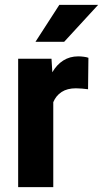

<svg xmlns="http://www.w3.org/2000/svg" viewBox="-20 -770 424 790"><path d="M383.8 -750 244.1 -598.1H126L224.1 -750ZM195.3 -472.7Q213.4 -503.9 240.2 -521Q267.1 -538.1 301.8 -538.1Q312 -538.1 324 -536.6Q335.9 -535.2 343.8 -532.2L342.3 -402.8Q331.1 -404.3 317.4 -405.5Q303.7 -406.7 292.5 -406.7Q256.8 -406.7 233.6 -391.6Q210.4 -376.5 199.2 -349.6V0H54.7V-528.3H191.9Z"/></svg>

Font: Robert Sans Black
Style: Regular
Weight: 900
Designer: Christian Robertson (extended by Adam Twardoch)
Foundry: Google
Version: Version 12.135;April 2, 2019;FontCreator 11.5.0.2425 64-bit;